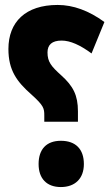

<svg xmlns="http://www.w3.org/2000/svg" viewBox="-20 -744 442 776"><path d="M159 -252H295V-294C295 -359 276 -396 227 -440C187 -476 172 -494 172 -532C172 -563 190 -580 229 -580C264 -580 304 -562 350 -528L402 -655C339 -701 276 -724 213 -724C83 -724 14 -655 14 -546C14 -460 48 -414 107 -362C157 -317 159 -306 159 -277ZM226 12C283 12 319 -22 319 -81C319 -141 286 -175 226 -175C168 -175 136 -141 136 -81C136 -22 169 12 226 12Z"/></svg>

Font: Noto Sans Arabic ExtCond Blk
Style: Regular
Weight: 900
Width: 2
Designer: Monotype Design Team, Nadine Chahine, Nizar Qandah and Khaled Hosny
Foundry: Monotype Imaging Inc.
Version: Version 2.012